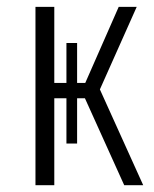

<svg xmlns="http://www.w3.org/2000/svg" viewBox="-20 -543 451 563"><path d="M272.9 -280.8 399.9 0H344.2L229 -254.9H206.1V-122.1H174.8V-254.9H139.2V0H84V-522.9H139.2V-299.8H174.8V-417H206.1V-299.8H230L328.1 -522.9H380.9Z"/></svg>

Font: Fira Sans Compressed Light
Style: Regular
Weight: 300
Width: 1
Designer: Carrois Corporate & Edenspiekermann AG
Foundry: Carrois Corporate GbR & Edenspiekermann AG
Version: Version 4.203;PS 004.203;hotconv 1.0.88;makeotf.lib2.5.64775